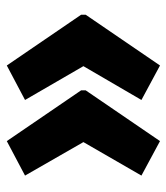

<svg xmlns="http://www.w3.org/2000/svg" viewBox="18 -566 502 579"><g transform="rotate(-90 269.5 -277.0)"><path d="M514 -270 361 -46 257 -102 359 -277 257 -453 361 -508 514 -284ZM286 -270 133 -46 29 -102 130 -277 29 -453 133 -508 286 -284Z"/></g></svg>

Font: Noto Sans Thai ExtCond ExtBd
Style: Regular
Weight: 800
Width: 2
Designer: Monotype Design Team
Foundry: Monotype Imaging Inc.
Version: Version 2.002; ttfautohint (v1.8.4.7-5d5b)